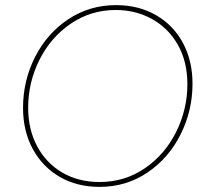

<svg xmlns="http://www.w3.org/2000/svg" viewBox="-20 -725 810 750"><path d="M70 -304Q70 -410 117 -502.5Q164 -595 247 -650Q330 -705 433 -705Q522 -705 590 -665.5Q658 -626 695 -556.5Q732 -487 732 -398Q732 -293 685.5 -200Q639 -107 556 -51Q473 5 369 5Q281 5 213.5 -34Q146 -73 108 -143Q70 -213 70 -304ZM712 -396Q712 -484 675 -549.5Q638 -615 574 -650.5Q510 -686 432 -686Q335 -686 256.5 -632.5Q178 -579 134 -491Q90 -403 90 -304Q90 -219 125.5 -153Q161 -87 224 -50.5Q287 -14 369 -14Q467 -14 545.5 -67.5Q624 -121 668 -209.5Q712 -298 712 -396Z"/></svg>

Font: Fixel Italic Variable 20240409 Display Thin
Style: Italic
Weight: 100
Italic angle: -10°
Designer: AlfaBravo + MacPaw
Foundry: Kyrylo Tkachov, Marchela Mozhyna, Serhii Makarenko, Maria Weinstein, Zakhar Kryvoshyya
Version: Version 1.211;Glyphs 3.2 (3225)